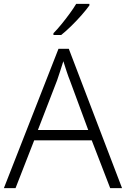

<svg xmlns="http://www.w3.org/2000/svg" viewBox="-20 -968 648 988"><path d="M547 0 452 -246H156L60 0H0L281 -717H334L608 0ZM339 -556Q333 -570 323 -600Q313 -630 306 -653Q298 -626 289 -600Q280 -574 274 -555L175 -299H434ZM440 -940Q425 -919 400.5 -891Q376 -863 348 -835.5Q320 -808 295 -788H255V-797Q274 -816 296 -843Q318 -870 338.5 -898Q359 -926 372 -948H440Z"/></svg>

Font: Noto Sans Gurmukhi UI Light
Style: Regular
Weight: 300
Designer: Jelle Bosma - Monotype Design Team
Foundry: Monotype Imaging Inc.
Version: Version 2.004; ttfautohint (v1.8.4.7-5d5b)